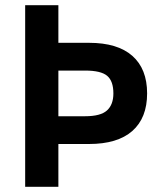

<svg xmlns="http://www.w3.org/2000/svg" viewBox="-20 -720 608 740"><path d="M205 0H77V-700H205V-555H323Q433 -555 490 -504.8Q547 -454.5 547 -360Q547 -265.5 490 -215.2Q433 -165 323 -165H205ZM205 -448V-272H308Q367.5 -272 392.2 -294.2Q417 -316.5 417 -360Q417 -407.5 393 -427.8Q369 -448 308 -448Z"/></svg>

Font: Cabin
Style: Bold
Weight: 700
Designer: Pablo Impallari
Foundry: Pablo Impallari. http://www.impallari.com Igino Marini. http://www.ikern.com
Version: Version 3.001;hotconv 1.0.109;makeotfexe 2.5.65596